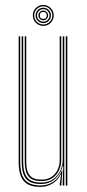

<svg xmlns="http://www.w3.org/2000/svg" viewBox="-20 -746 350 772"><path d="M142.5 5.5Q122.2 5.5 107.2 1.1Q92.2 -3.2 82.2 -11.8Q72.2 -20.2 66.2 -32.4Q60.2 -44.5 57.6 -60.1Q55 -75.8 55 -94.2V-600H61.2V-94.8Q61.2 -72.8 65.1 -55.1Q69 -37.5 78.2 -25.4Q87.5 -13.2 103.5 -6.8Q119.5 -0.2 143.2 -0.2Q173 -0.2 195.6 -16.2Q218.2 -32.2 228.8 -60.2H231L226.8 -7.2V0H220.2V-5L225.5 -44.8H224.2Q213.5 -22 191.5 -8.2Q169.5 5.5 142.5 5.5ZM244.5 0V-600H250.8V0ZM145.5 -18Q126.5 -18 113.8 -23.1Q101 -28.2 93.5 -38.1Q86 -48 82.8 -62.5Q79.5 -77 79.5 -95.8V-600H85.5V-96Q85.5 -72 91.1 -56Q96.8 -40 109.9 -31.9Q123 -23.8 146 -23.8Q172.2 -23.8 188.6 -35.6Q205 -47.5 212.5 -65.4Q220 -83.2 220 -100.8V-600H226.2V-101Q226.2 -82.8 218.1 -63.4Q210 -44 192.4 -31Q174.8 -18 145.5 -18ZM144 -6.2Q102 -6.2 84.6 -27.6Q67.2 -49 67.2 -95V-600H73.2V-95.2Q73.2 -52.5 89.4 -32.2Q105.5 -12 145 -12Q175.8 -12 195 -26.5Q214.2 -41 223.2 -61.9Q232.2 -82.8 232.2 -101.2V-600H238.5V0H232.2V-15L234.5 -78.8H232.2Q226.2 -50.5 203 -28.2Q179.8 -6 144 -6.2ZM154 -642Q142.5 -642 132.9 -647.6Q123.2 -653.2 117.6 -662.9Q112 -672.5 112 -684Q112 -695.8 117.6 -705.2Q123.2 -714.8 132.9 -720.4Q142.5 -726 154 -726Q165.8 -726 175.2 -720.4Q184.8 -714.8 190.4 -705.2Q196 -695.8 196 -684Q196 -672.5 190.4 -662.9Q184.8 -653.2 175.2 -647.6Q165.8 -642 154 -642ZM154 -647.5Q169 -647.5 179.8 -658.2Q190.5 -669 190.5 -684Q190.5 -699 179.8 -709.8Q169 -720.5 154 -720.5Q139 -720.5 128.2 -709.8Q117.5 -699 117.5 -684Q117.5 -669 128.2 -658.2Q139 -647.5 154 -647.5ZM154 -653.2Q141 -653.2 132.1 -662.1Q123.2 -671 123.2 -684Q123.2 -697 132.1 -705.9Q141 -714.8 154 -714.8Q167 -714.8 175.9 -705.9Q184.8 -697 184.8 -684Q184.8 -671 175.9 -662.1Q167 -653.2 154 -653.2ZM154 -658.8Q164.5 -658.8 171.9 -666.2Q179.2 -673.8 179.2 -684Q179.2 -694.5 171.9 -701.9Q164.5 -709.2 154 -709.2Q143.8 -709.2 136.2 -701.9Q128.8 -694.5 128.8 -684Q128.8 -673.8 136.2 -666.2Q143.8 -658.8 154 -658.8ZM154 -664.5Q146 -664.5 140.2 -670.2Q134.5 -676 134.5 -684Q134.5 -692 140.2 -697.8Q146 -703.5 154 -703.5Q162 -703.5 167.8 -697.8Q173.5 -692 173.5 -684Q173.5 -676 167.8 -670.2Q162 -664.5 154 -664.5ZM154 -670Q168 -670 168 -684Q168 -698 154 -698Q140 -698 140 -684Q140 -670 154 -670Z"/></svg>

Font: Big Shoulders Inline Display ExtraLight
Style: Regular
Weight: 250
Version: Version 2.002